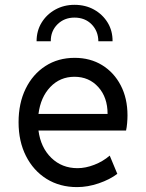

<svg xmlns="http://www.w3.org/2000/svg" viewBox="-20 -764 602 792"><path d="M297.9 7.8Q226.6 7.8 172.1 -26.1Q117.7 -60.1 87.2 -120.4Q56.6 -180.7 56.6 -259.8Q56.6 -338.4 85.9 -398.2Q115.2 -458 167.5 -491.7Q219.7 -525.4 288.1 -525.4Q352.1 -525.4 401.1 -495.4Q450.2 -465.3 478 -411.9Q505.9 -358.4 505.9 -288.1Q505.9 -273.4 504.4 -255.9Q502.9 -238.3 500 -225.6H138.7Q147.9 -155.3 191.7 -112.8Q235.4 -70.3 299.8 -70.3Q333 -70.3 368.9 -84.2Q404.8 -98.1 432.6 -122.1L463.9 -46.9Q433.1 -23.4 387.5 -7.8Q341.8 7.8 297.9 7.8ZM287.1 -447.3Q228 -447.3 187.7 -405.3Q147.5 -363.3 138.7 -293.9H423.8Q423.8 -362.3 385.5 -404.8Q347.2 -447.3 287.1 -447.3ZM287.1 -744.1Q332.5 -744.1 367.9 -724.4Q403.3 -704.6 424.1 -670.7Q444.8 -636.7 444.3 -593.8H385.7Q385.3 -635.7 357.9 -663.6Q330.6 -691.4 287.1 -691.4Q245.1 -691.4 217 -663.6Q189 -635.7 189.5 -593.8H130.9Q130.9 -636.7 151.6 -670.7Q172.4 -704.6 208 -724.4Q243.7 -744.1 287.1 -744.1Z"/></svg>

Font: Reddit Mono
Style: Regular
Weight: 400
Monospace: yes
Designer: Stephen Hutchings
Foundry: Reddit
Version: Version 1.014; ttfautohint (v1.8.4.7-5d5b)